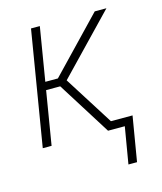

<svg xmlns="http://www.w3.org/2000/svg" viewBox="-105 -598 710 841"><g transform="rotate(-15 250.0 -177.0)"><path d="M412 166H373L401 0H325L173 -242H109L69 0H29L115 -520H155L115 -278H172L404 -520H457L207 -260L348 -37H446Z"/></g></svg>

Font: Iosevka Extralight Oblique
Style: Regular
Weight: 200
Italic angle: -9°
Monospace: yes
Designer: Belleve Invis
Foundry: Belleve Invis
Version: Version 32.5.0; ttfautohint (v1.8.4)